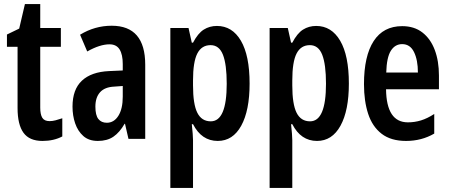

<svg xmlns="http://www.w3.org/2000/svg" viewBox="-20 -680 2203 940"><path d="M223 -87Q237 -87 252 -91Q267 -95 285 -101V-12Q243 10 188 10Q124 10 95 -30Q66 -70 66 -151V-451H14V-511L74 -540L102 -660H177V-543H278V-451H177V-153Q177 -120 187 -103.5Q197 -87 223 -87Z M527 -554Q691 -554 691 -363V0H609L592 -74H590Q566 -32 535.5 -11Q505 10 459 10Q415 10 388 -14Q361 -38 348 -76Q335 -114 335 -158Q335 -242 381 -285Q427 -328 514 -332L581 -335V-366Q581 -413 565.5 -438Q550 -463 516 -463Q469 -463 407 -428L372 -510Q444 -554 527 -554ZM540 -256Q493 -254 470 -228.5Q447 -203 447 -158Q447 -116 461.5 -97.5Q476 -79 503 -79Q538 -79 559.5 -113Q581 -147 581 -207V-259Z M1042 -553Q1117 -553 1159.5 -480.5Q1202 -408 1202 -271Q1202 -139 1161 -64.5Q1120 10 1046 10Q967 10 925 -72H919Q925 -17 925 6V240H814V-543H903L919 -471H925Q949 -517 977.5 -535Q1006 -553 1042 -553ZM1011 -459Q967 -459 946 -418Q925 -377 925 -286V-262Q925 -170 946 -128Q967 -86 1012 -86Q1090 -86 1090 -270Q1090 -365 1071.5 -412Q1053 -459 1011 -459Z M1528 -553Q1603 -553 1645.5 -480.5Q1688 -408 1688 -271Q1688 -139 1647 -64.5Q1606 10 1532 10Q1453 10 1411 -72H1405Q1411 -17 1411 6V240H1300V-543H1389L1405 -471H1411Q1435 -517 1463.5 -535Q1492 -553 1528 -553ZM1497 -459Q1453 -459 1432 -418Q1411 -377 1411 -286V-262Q1411 -170 1432 -128Q1453 -86 1498 -86Q1576 -86 1576 -270Q1576 -365 1557.5 -412Q1539 -459 1497 -459Z M1949 -552Q2008 -552 2048 -521Q2088 -490 2108.5 -435.5Q2129 -381 2129 -310V-243H1870Q1872 -81 1977 -81Q2010 -81 2041 -90.5Q2072 -100 2106 -122V-26Q2075 -8 2040.5 1Q2006 10 1968 10Q1894 10 1848.5 -25Q1803 -60 1782.5 -122.5Q1762 -185 1762 -268Q1762 -406 1809.5 -479Q1857 -552 1949 -552ZM1949 -464Q1914 -464 1893.5 -431.5Q1873 -399 1871 -325H2026Q2026 -386 2007 -425Q1988 -464 1949 -464Z"/></svg>

Font: Noto Sans Kannada ExtraCondensed SemiBold
Style: Regular
Weight: 600
Width: 2
Designer: Jelle Bosma - Monotype Design Team
Foundry: Monotype Imaging Inc.
Version: Version 2.005; ttfautohint (v1.8.4.7-5d5b)